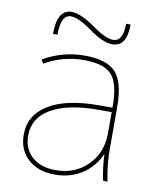

<svg xmlns="http://www.w3.org/2000/svg" viewBox="-82 -773 690 847"><g transform="rotate(10 263.5 -350.0)"><path d="M106 -600Q106 -710 171 -710Q211 -710 276 -664Q338 -620 371 -620Q416 -620 416 -700H436Q436 -600 371 -600Q330 -600 264 -647Q205 -690 171 -690Q126 -690 126 -600ZM422 -115H420Q394 -57 342 -23.5Q290 10 221 10Q146 10 101 -31Q56 -72 56 -140Q56 -228 135.5 -276.5Q215 -325 361 -325H421V-330Q421 -432 386.5 -471Q352 -510 261 -510Q167 -510 86 -463L76 -480Q162 -530 261 -530Q360 -530 400.5 -486Q441 -442 441 -330V-140Q441 -70 456 0H436Q423 -62 422 -115ZM76 -140Q76 -80 115 -45Q154 -10 221 -10Q308 -10 364.5 -66.5Q421 -123 421 -210V-305H361Q225 -305 150.5 -262Q76 -219 76 -140Z"/></g></svg>

Font: Mplus 1p Thin
Style: Regular
Weight: 250
Version: Version 1.061